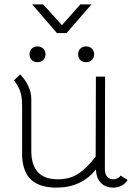

<svg xmlns="http://www.w3.org/2000/svg" viewBox="-20 -850 619 877"><path d="M238 7Q163 7 124 -27.5Q85 -62 81 -135V-364Q81 -408 72 -433.5Q63 -459 44 -483L72 -510Q95 -487 109 -457.5Q123 -428 123 -397V-161Q123 -31 244 -31Q299 -31 338 -56.5Q377 -82 417 -135L418 -500H460L459 -78Q459 -54 470 -42.5Q481 -31 499 -31Q508 -31 517.5 -36Q527 -41 531 -48L563 -28Q553 -11 535.5 -2Q518 7 499 7Q462 7 441 -14.5Q420 -36 418 -76Q352 7 238 7ZM115 -602Q115 -618 125 -628Q135 -638 151 -638Q167 -638 177.5 -628Q188 -618 188 -602Q188 -586 177.5 -576Q167 -566 151 -566Q135 -566 125 -576Q115 -586 115 -602ZM337 -602Q337 -618 347 -628Q357 -638 373 -638Q389 -638 399.5 -628Q410 -618 410 -602Q410 -586 399.5 -576Q389 -566 373 -566Q357 -566 347 -576Q337 -586 337 -602ZM127 -830H177L263 -735L347 -830H398L284 -699H240Z"/></svg>

Font: Bellota Light
Style: Regular
Weight: 300
Designer: Kemie Guaida
Foundry: Kemie Guaida
Version: Version 4.001